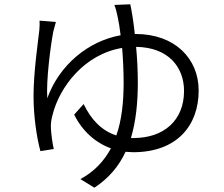

<svg xmlns="http://www.w3.org/2000/svg" viewBox="-20 -811 1040 893"><path d="M586 -791 512 -788C518 -774 524 -749 528 -729C532 -710 537 -682 541 -647C390 -620 255 -508 200 -354C194 -435 215 -597 228 -665C232 -681 236 -696 240 -709L164 -715C165 -703 164 -688 163 -672C157 -617 136 -476 136 -364C136 -269 151 -170 168 -108L230 -118C224 -143 218 -189 217 -211C215 -233 219 -258 224 -275C256 -406 372 -559 548 -588C552 -540 555 -484 555 -427C555 -335 546 -252 521 -181C453 -203 404 -254 369 -327L325 -278C363 -201 424 -147 496 -121C464 -62 419 -13 354 22L419 62C486 18 533 -38 564 -105L599 -103C804 -103 904 -228 904 -390C904 -537 795 -653 610 -653H607C601 -710 593 -758 586 -791ZM613 -593C764 -591 836 -498 836 -388C836 -251 742 -169 601 -169H589C612 -246 621 -333 621 -427C621 -484 618 -540 613 -593Z"/></svg>

Font: Noto Sans KR DemiLight
Style: Regular
Weight: 350
Designer: Ryoko NISHIZUKA 西塚涼子 (kana, bopomofo & ideographs); Paul D. Hunt (Latin, Greek & Cyrillic); Sandoll Communications 산돌커뮤니
Foundry: Adobe
Version: Version 2.004;hotconv 1.0.118;makeotfexe 2.5.65603